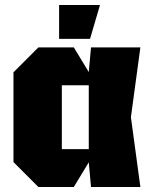

<svg xmlns="http://www.w3.org/2000/svg" viewBox="-20 -750 608 770"><path d="M134 0 34 -100V-460L134 -560H276L336 -461L345 -560H543L505 -280L543 0H345L336 -99L276 0ZM228 -152H336V-408H228ZM217 -594V-730H381L341 -594Z"/></svg>

Font: Tektur SemiCondensed ExtraBold
Style: Regular
Weight: 800
Width: 4
Designer: Adam Jagosz
Foundry: Adam Jagosz
Version: Version 1.005;gftools[0.9.30]